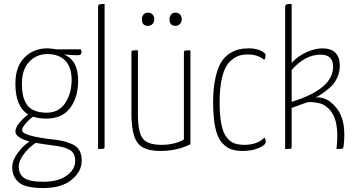

<svg xmlns="http://www.w3.org/2000/svg" viewBox="-20 -755 1799 973"><path d="M260 -47Q324 -39 359 -17Q394 5 394 59Q394 115 342.5 156.5Q291 198 199 198Q109 198 75.5 169.5Q42 141 42 93Q42 59 68 22.5Q94 -14 129 -38Q58 -58 58 -89Q58 -107 77.5 -131.5Q97 -156 123 -175Q58 -214 58 -331Q58 -417 104 -463.5Q150 -510 220 -510Q238 -510 265 -505H390Q393 -499 393 -491Q393 -475 375 -475Q348 -475 304 -479Q376 -450 376 -347Q376 -263 336 -208.5Q296 -154 214 -154Q174 -154 148 -164Q126 -148 109 -128Q92 -108 92 -95Q92 -65 260 -47ZM91 -330Q91 -299 95.5 -276Q100 -253 112.5 -230.5Q125 -208 151.5 -196Q178 -184 217 -184Q278 -184 310.5 -233Q343 -282 343 -350Q343 -415 310.5 -448Q278 -481 220 -481Q165 -481 128 -442Q91 -403 91 -330ZM200 166Q275 166 318 135Q361 104 361 61Q361 19 332 3.5Q303 -12 248 -18Q189 -26 161 -31Q127 -9 101 25.5Q75 60 75 90Q75 126 101 146Q127 166 200 166Z M510 -11Q510 -3 505.5 -1.5Q501 0 477 0V-717Q477 -730 483 -732.5Q489 -735 510 -735Z M699 -658Q699 -671 707 -681Q715 -691 729 -691Q744 -691 753 -681.5Q762 -672 762 -658Q762 -643 753 -633.5Q744 -624 729 -624Q699 -624 699 -658ZM839 -658Q839 -671 847 -681Q855 -691 869 -691Q884 -691 892.5 -681.5Q901 -672 901 -658Q901 -643 892 -633.5Q883 -624 869 -624Q839 -624 839 -658ZM945 -24Q878 10 792 10Q707 10 676.5 -32Q646 -74 646 -181V-489Q646 -497 650 -498.5Q654 -500 679 -500V-174Q679 -85 703.5 -53Q728 -21 799 -21Q864 -21 912 -48V-489Q912 -497 917 -498.5Q922 -500 945 -500Z M1326 -474Q1326 -462 1319 -452Q1286 -479 1236 -479Q1208 -479 1186.5 -471Q1165 -463 1142 -440Q1119 -417 1106 -365Q1093 -313 1093 -235Q1093 -169 1102 -125Q1111 -81 1128.5 -59Q1146 -37 1167 -29Q1188 -21 1218 -21Q1284 -21 1321 -58Q1327 -47 1327 -36Q1327 -21 1292.5 -5.5Q1258 10 1211 10Q1176 10 1151.5 1.5Q1127 -7 1104.5 -32Q1082 -57 1071 -108.5Q1060 -160 1060 -239Q1060 -308 1071.5 -359Q1083 -410 1100 -438.5Q1117 -467 1143 -483.5Q1169 -500 1191.5 -505Q1214 -510 1242 -510Q1274 -510 1300 -499Q1326 -488 1326 -474Z M1425 -717Q1425 -730 1431 -732.5Q1437 -735 1458 -735V-436Q1489 -471 1533.5 -490.5Q1578 -510 1613 -510Q1702 -510 1702 -421Q1702 -388 1687.5 -358.5Q1673 -329 1650 -309.5Q1627 -290 1610.5 -279Q1594 -268 1579 -261Q1603 -264 1630 -253Q1657 -242 1684.5 -208.5Q1712 -175 1721 -124Q1729 -73 1721 -13Q1719 -3 1715 -1.5Q1711 0 1685 0Q1697 -98 1676 -157Q1664 -187 1644 -206Q1624 -225 1603.5 -230.5Q1583 -236 1562.5 -237.5Q1542 -239 1529 -234L1458 -208V-11Q1458 -3 1454.5 -1.5Q1451 0 1425 0ZM1668 -417Q1668 -478 1605 -478Q1525 -478 1458 -400V-239Q1668 -303 1668 -417Z"/></svg>

Font: Yanone Kaffeesatz Thin
Style: Regular
Weight: 250
Designer: Yanone (Cyrillic: Daniel Pouzeot)
Foundry: Yanone
Version: Version 1.003;PS 001.003;hotconv 1.0.88;makeotf.lib2.5.64775